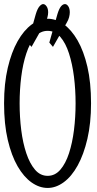

<svg xmlns="http://www.w3.org/2000/svg" viewBox="-30 -927 482 953"><path d="M206.5 5.9Q165.5 5.9 127 -21.2Q88.4 -48.3 57.6 -101.3Q26.9 -154.3 8.5 -232.7Q-9.8 -311 -9.8 -414.1Q-9.8 -512.2 8.5 -590.3Q26.9 -668.5 57.6 -722.7Q88.4 -776.9 127.2 -805.4Q166 -834 206.5 -834Q247.6 -834 285.9 -806.9Q324.2 -779.8 355 -726.6Q385.7 -673.3 403.8 -595.5Q421.9 -517.6 421.9 -414.1Q421.9 -315.9 403.8 -238Q385.7 -160.2 355.5 -105.5Q325.2 -50.8 286.4 -22.5Q247.6 5.9 206.5 5.9ZM206.5 -54.2Q243.2 -54.2 269.5 -84.7Q295.9 -115.2 312.5 -166.3Q329.1 -217.3 337.2 -281.5Q345.2 -345.7 345.2 -414.1Q345.2 -481.4 337.2 -545.7Q329.1 -609.9 312.5 -661.6Q295.9 -713.4 269.5 -743.7Q243.2 -773.9 206.5 -773.9Q169.9 -773.9 143.8 -743.7Q117.7 -713.4 100.6 -661.6Q83.5 -609.9 75.4 -545.7Q67.4 -481.4 67.4 -414.1Q67.4 -345.7 75.4 -281.5Q83.5 -217.3 100.6 -166.3Q117.7 -115.2 143.8 -84.7Q169.9 -54.2 206.5 -54.2ZM107.9 -715.8 147.5 -856.4Q155.8 -883.8 165.8 -895.3Q175.8 -906.7 184.1 -906.7Q193.4 -906.7 201.2 -895.5Q209 -884.3 209 -865.7Q209 -855 205.6 -841.6Q202.1 -828.1 193.8 -813.5L126.5 -694.3ZM214.8 -715.8 254.9 -856.4Q263.2 -883.8 272.7 -895.3Q282.2 -906.7 292.5 -906.7Q301.8 -906.7 309.1 -895.5Q316.4 -884.3 316.4 -865.7Q316.4 -855 313 -841.6Q309.6 -828.1 300.8 -813.5L232.9 -694.3Z"/></svg>

Font: Scarab Serif
Style: Condensed
Weight: 400
Designer: John Roberts
Foundry: Scarab
Version: 1.0